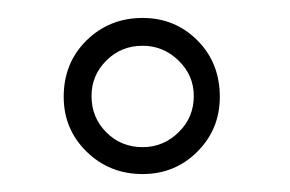

<svg xmlns="http://www.w3.org/2000/svg" viewBox="-20 -670 323 214"><path d="M51 -562Q51 -600 76.5 -625Q102 -650 139 -650Q175 -650 200 -625Q225 -600 225 -562Q225 -526 200 -501Q175 -476 139 -476Q102 -476 76.5 -501Q51 -526 51 -562ZM139 -506Q162 -506 179 -522.5Q196 -539 196 -563Q196 -586 179 -602.5Q162 -619 139 -619Q115 -619 98.5 -602.5Q82 -586 82 -563Q82 -539 98.5 -522.5Q115 -506 139 -506Z"/></svg>

Font: Synthetic Light
Style: Regular
Weight: 300
Designer: Santiago Orozco
Foundry: Typemade
Version: Version 2.000; ttfautohint (v1.8.4.7-5d5b)